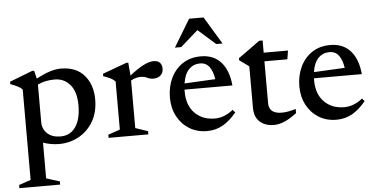

<svg xmlns="http://www.w3.org/2000/svg" viewBox="-58 -784 2270 1152"><g transform="rotate(-5 1077.0 -208.0)"><path d="M259.5 235V254H14V235L85.5 210.5V-334Q75.5 -345 57.8 -354Q40 -363 14 -372.5V-387L151 -440H163.5L175.5 -391.5Q262.5 -439 323 -439Q416 -439 464.8 -382.2Q513.5 -325.5 513.5 -237Q513.5 -160 480.8 -104.2Q448 -48.5 393.8 -18.8Q339.5 11 275 11Q226.5 11 179 -5.5V209.5ZM410.5 -210.5Q410.5 -291.5 374.5 -334.2Q338.5 -377 281 -377Q223.5 -377 179 -355.5V-128.5Q179 -87.5 208 -60.5Q237 -33.5 287.5 -33.5Q345.5 -33.5 378 -79.8Q410.5 -126 410.5 -210.5Z M881 -435Q908.5 -435 920.5 -421.2Q932.5 -407.5 932.5 -386.5Q932.5 -360 915.8 -345.2Q899 -330.5 873 -330.5Q852.5 -330.5 836 -339Q819.5 -347.5 797 -347.5Q767 -347.5 738 -331V-44.5L813 -19V0H573.5V-19L645 -43.5V-333Q634.5 -345 617 -353.8Q599.5 -362.5 573.5 -371.5V-386L718.5 -439H730.5L737 -361Q830.5 -435 881 -435Z M1167 -439Q1244 -439 1288.5 -389Q1333 -339 1341 -248.5H1052.5Q1052.5 -242.5 1052.5 -236Q1052.5 -154 1098.5 -107Q1144.5 -60 1219.5 -60Q1276.5 -60 1329.5 -102.5L1343.5 -85.5Q1305 -38.5 1262.2 -13.8Q1219.5 11 1166.5 11Q1106 11 1059.8 -17.5Q1013.5 -46 987.2 -95.5Q961 -145 961 -207.5Q961 -271 985.2 -323.5Q1009.5 -376 1055.8 -407.5Q1102 -439 1167 -439ZM1158 -397Q1119 -397 1091.8 -369.5Q1064.5 -342 1056 -285.5L1242 -295Q1235 -342 1215 -369.5Q1195 -397 1158 -397ZM1017 -504.5 1117 -670H1204L1304 -504.5H1266L1160.5 -597.5L1055 -504.5Z M1545 -124Q1545 -60 1622.5 -60Q1659 -60 1707 -75V-49.5Q1661.5 -16 1629.5 -3.2Q1597.5 9.5 1570.5 9.5Q1517 9.5 1484.5 -19.2Q1452 -48 1452 -106V-354L1394.5 -395.5V-408Q1424.5 -429.5 1458.2 -453.5Q1492 -477.5 1524 -501.5H1545V-428H1691.5L1683 -376H1545Z M1946.5 -439Q2023.5 -439 2068 -389Q2112.5 -339 2120.5 -248.5H1832Q1832 -242.5 1832 -236Q1832 -154 1878 -107Q1924 -60 1999 -60Q2056 -60 2109 -102.5L2123 -85.5Q2084.5 -38.5 2041.8 -13.8Q1999 11 1946 11Q1885.5 11 1839.2 -17.5Q1793 -46 1766.8 -95.5Q1740.5 -145 1740.5 -207.5Q1740.5 -271 1764.8 -323.5Q1789 -376 1835.2 -407.5Q1881.5 -439 1946.5 -439ZM1937.5 -397Q1898.5 -397 1871.2 -369.5Q1844 -342 1835.5 -285.5L2021.5 -295Q2014.5 -342 1994.5 -369.5Q1974.5 -397 1937.5 -397Z"/></g></svg>

Font: Newsreader Text Medium
Style: Regular
Weight: 500
Designer: Hugues Gentile
Foundry: Production Type
Version: Version 1.002